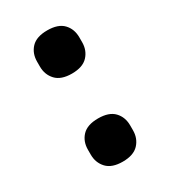

<svg xmlns="http://www.w3.org/2000/svg" viewBox="-142 -609 614 693"><g transform="rotate(-30 165.0 -262.5)"><path d="M165 11Q120 11 98.5 -12Q77 -35 77 -69V-89Q77 -124 98.5 -146.5Q120 -169 165 -169Q210 -169 231.5 -146.5Q253 -124 253 -89V-69Q253 -35 231.5 -12Q210 11 165 11ZM165 -356Q120 -356 98.5 -379Q77 -402 77 -436V-456Q77 -491 98.5 -513.5Q120 -536 165 -536Q210 -536 231.5 -513.5Q253 -491 253 -456V-436Q253 -402 231.5 -379Q210 -356 165 -356Z"/></g></svg>

Font: IBM Plex Sans
Style: Regular
Weight: 400
Designer: Mike Abbink, Paul van der Laan, Pieter van Rosmalen
Foundry: Bold Monday
Version: Version 3.201